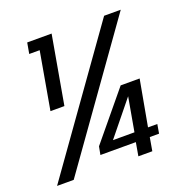

<svg xmlns="http://www.w3.org/2000/svg" viewBox="-127 -818 893 932"><g transform="rotate(-20 320.0 -352.0)"><path d="M508 -698H594L97 0H11ZM571 -116 563 -69H515L503 0H431L443 -69H260L268 -111L468 -353H566L523 -116ZM453 -116 484 -291 342 -116ZM157 -648H103L113 -704H239L177 -352H105Z"/></g></svg>

Font: SVN-Poppins
Style: Italic
Weight: 400
Italic angle: -10°
Designer: Ninad Kale (Devanagari), Jonny Pinhorn (Latin)
Foundry: Indian Type Foundry
Version: Version 3.002 2017; ttfautohint (v1.8.3)